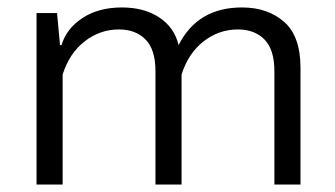

<svg xmlns="http://www.w3.org/2000/svg" viewBox="-20 -495 899 515"><path d="M467 0H397V-304Q397 -362 370.5 -389Q344 -416 299 -416Q248 -416 207 -384Q166 -352 148 -295V0H78V-460H133L141 -374H145Q158 -418 201 -446.5Q244 -475 307 -475Q367 -475 407.5 -448Q448 -421 459 -374Q510 -475 629 -475Q698 -475 742 -436.5Q786 -398 786 -313V0H716V-304Q716 -362 689.5 -389Q663 -416 618 -416Q567 -416 526 -384Q485 -352 467 -295Z"/></svg>

Font: Quattrocento Sans
Style: Regular
Weight: 400
Designer: Pablo Impallari
Foundry: Pablo Impallari, Igino Marini, Brenda Gallo
Version: Version 2.000